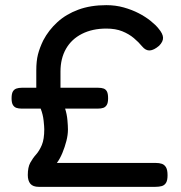

<svg xmlns="http://www.w3.org/2000/svg" viewBox="-20 -716 703 746"><path d="M131 10Q108 10 98 -2Q88 -14 88 -36Q88 -66 97.5 -83.5Q107 -101 120 -115.5Q133 -130 142.5 -152.5Q152 -175 152 -214Q152 -223 149.5 -247Q147 -271 138 -294H64Q52 -294 43.5 -297Q35 -300 30 -308.5Q25 -317 25 -334Q25 -352 30 -360.5Q35 -369 44 -372Q53 -375 64 -375H121V-442Q121 -479 127.5 -504.5Q134 -530 148 -559Q169 -599 203 -630Q237 -661 284.5 -678.5Q332 -696 393 -696Q429 -696 461 -687Q493 -678 519 -664.5Q545 -651 565 -635Q585 -619 596 -605Q613 -585 613.5 -569.5Q614 -554 598 -538Q578 -521 562 -520Q546 -519 532 -536Q519 -552 500 -568Q481 -584 455 -594.5Q429 -605 393 -605Q339 -605 298.5 -584.5Q258 -564 236.5 -526.5Q215 -489 215 -438V-375H362Q374 -375 382.5 -372Q391 -369 395.5 -360.5Q400 -352 400 -334Q400 -317 395 -308.5Q390 -300 381.5 -297Q373 -294 360 -294H233Q240 -272 242 -249Q244 -226 244 -213Q244 -192 238 -168.5Q232 -145 222.5 -122Q213 -99 201 -83H584Q599 -83 609 -79.5Q619 -76 625 -66Q631 -56 631 -35Q631 -15 625 -5.5Q619 4 608.5 7Q598 10 583 10Z"/></svg>

Font: Fredoka Light
Style: Regular
Weight: 400
Version: Version 2.001